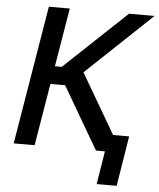

<svg xmlns="http://www.w3.org/2000/svg" viewBox="-60 -778 829 1003"><g transform="rotate(5 355.0 -276.5)"><path d="M465.9 0H512.8L484.7 174H589.5L632.1 -88.8H547.9L365.1 -401.6L709.5 -727.3H575.6L249.6 -420.1H213.8L264.9 -727.3H155.2L34.4 0H144.2L198.5 -326H275.6Z"/></g></svg>

Font: Magic Ui Pro Medium
Style: Italic
Weight: 500
Italic angle: -9.39999°
Designer: Stefan Endress, Andreas Faust
Version: Version 1.000;FEAKit 1.0